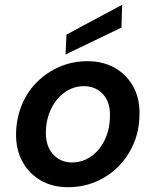

<svg xmlns="http://www.w3.org/2000/svg" viewBox="-20 -768 649 800"><path d="M263 12Q197 12 147.5 -17.5Q98 -47 71.5 -98.5Q45 -150 47 -216Q49 -279 72 -333.5Q95 -388 136 -428Q177 -468 230 -490.5Q283 -513 345 -513Q411 -513 460.5 -484Q510 -455 537 -404Q564 -353 561 -286Q560 -223 536.5 -168.5Q513 -114 472.5 -73.5Q432 -33 378.5 -10.5Q325 12 263 12ZM279 -91Q323 -91 358.5 -115.5Q394 -140 415.5 -183Q437 -226 438 -281Q440 -322 426 -350.5Q412 -379 387 -394Q362 -409 330 -409Q287 -409 251.5 -384.5Q216 -360 194.5 -317.5Q173 -275 171 -220Q170 -179 184 -150.5Q198 -122 223 -106.5Q248 -91 279 -91ZM253 -541 257 -624 489 -748 486 -653Z"/></svg>

Font: DM Sans 18pt SemiBold
Style: Italic
Weight: 600
Italic angle: -10°
Designer: Colophon Foundry, Jonny Pinhorn
Foundry: Colophon Foundry
Version: Version 4.004;gftools[0.9.30]